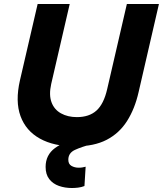

<svg xmlns="http://www.w3.org/2000/svg" viewBox="-20 -724 818 964"><path d="M356 11Q251 11 180.5 -28Q110 -67 83 -141Q56 -215 80 -320L169 -704H330L237 -302Q225 -248 238.5 -211Q252 -174 286 -155Q320 -136 366 -136Q428 -136 464.5 -169Q501 -202 518 -276L617 -704H778L676 -262Q657 -178 618 -116.5Q579 -55 515.5 -22Q452 11 356 11ZM341 220Q306 220 276 209.5Q246 199 227.5 175.5Q209 152 209 114Q209 54 256.5 19Q304 -16 391 -29L447 -2Q390 13 356.5 28.5Q323 44 323 78Q323 100 339 109Q355 118 375 118Q386 118 394 116.5Q402 115 410 113L404 210Q389 216 372.5 218Q356 220 341 220Z"/></svg>

Font: Prodigy Sans
Style: Bold Italic
Weight: 700
Italic angle: -13°
Designer: Wei Huang
Foundry: Wei Huang
Version: Version 1.003; ttfautohint (v1.8.3)